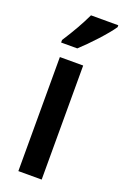

<svg xmlns="http://www.w3.org/2000/svg" viewBox="-149 -812 555 859"><g transform="rotate(20 128.5 -383.0)"><path d="M257 -757V-766H127C106 -721 78 -672 43 -618V-606H120C164 -646 231 -718 257 -757ZM171 0V-543H60V0Z"/></g></svg>

Font: Noto Sans Lao Looped ExtraCondensed SemiBold
Style: Regular
Weight: 600
Width: 2
Designer: Mark Frömberg, Ben Mitchell
Foundry: The Fontpad Ltd
Version: Version 1.002